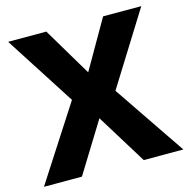

<svg xmlns="http://www.w3.org/2000/svg" viewBox="-105 -816 903 918"><g transform="rotate(-15 346.5 -357.0)"><path d="M691 0H495L342 -248L189 0H1L238 -367L15 -714H204L347 -474L485 -714H674L450 -355Z"/></g></svg>

Font: Noto Sans Sinhala UI ExtraBold
Style: Regular
Weight: 800
Designer: Jelle Bosma - Monotype Design Team
Foundry: Monotype Imaging Inc.
Version: Version 2.006; ttfautohint (v1.8.4.7-5d5b)